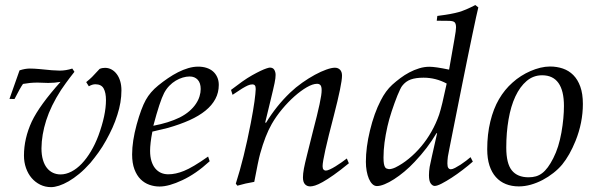

<svg xmlns="http://www.w3.org/2000/svg" viewBox="-20 -748 2429 782"><path d="M18.6 -345.2 59.6 -461.4Q82.5 -468.8 101.1 -468.8Q109.9 -468.8 119.6 -468.3Q129.4 -467.8 140.1 -466.8Q170.9 -463.4 191.4 -461.9Q211.9 -460.4 223.1 -460.4Q248.5 -460.4 274.4 -468.8L283.2 -455.6Q261.2 -427.7 248 -409.2Q234.9 -390.6 228.5 -381.3Q187 -316.9 168.2 -257.8Q149.4 -198.7 148.9 -144Q148.9 -117.2 154.8 -97.2Q160.6 -77.1 171.1 -64Q181.6 -50.8 195.8 -44.2Q210 -37.6 226.6 -37.6Q248.5 -37.6 270.8 -49.1Q293 -60.5 313 -81.5Q333 -102.5 350.3 -131.6Q367.7 -160.6 380.9 -195.8Q411.6 -279.3 411.6 -340.3Q411.6 -370.6 402.1 -387.7Q392.6 -404.8 368.2 -404.8Q356 -404.8 341.8 -396.5L331.1 -413.6Q346.7 -426.3 355 -434.6L385.7 -467.3Q391.1 -469.7 396.7 -470.7Q402.3 -471.7 407.7 -471.7Q421.9 -471.7 434.1 -465.1Q446.3 -458.5 455.3 -446.5Q464.4 -434.6 469.5 -417.7Q474.6 -400.9 474.6 -379.9Q474.6 -331.5 458 -280.3Q449.7 -253.4 438 -227.5Q426.3 -201.7 412.1 -176.3Q397.5 -149.9 381.3 -127.4Q365.2 -105 348.1 -84.5Q325.2 -58.6 302.7 -40Q280.3 -21.5 259.5 -9.5Q238.8 2.4 220.5 8.3Q202.1 14.2 188 14.2Q164.1 14.2 143.8 4.2Q123.5 -5.9 108.9 -22.9Q94.2 -40 85.9 -63.7Q77.6 -87.4 77.6 -114.3Q77.6 -184.1 109.4 -252.9Q125.5 -286.6 154.8 -326.9Q184.1 -367.2 226.6 -414.6Q202.6 -410.2 176.3 -410.2L132.8 -411.6Q117.2 -411.6 102.5 -410.2Q87.9 -408.7 73.7 -406.2Q63 -391.6 39.1 -344.7Z M827.6 -110.4 834 -91.3Q805.2 -64.9 777.6 -45.9Q750 -26.9 722.7 -14.2Q668 11.7 629.9 11.7Q608.4 11.7 588.4 4.6Q568.4 -2.4 552.7 -17.8Q537.1 -33.2 527.6 -58.3Q518.1 -83.5 518.1 -119.1Q518.1 -172.4 536.6 -240.7Q545.9 -274.4 555.2 -299.3Q564.5 -324.2 573.7 -340.8Q591.8 -373.5 624.5 -399.9Q643.6 -415.5 664.1 -429.4Q684.6 -443.4 705.3 -453.9Q726.1 -464.4 746.8 -470.5Q767.6 -476.6 787.1 -476.6Q805.7 -476.6 821 -471.7Q836.4 -466.8 847.4 -457.3Q858.4 -447.8 864.7 -433.8Q871.1 -419.9 871.1 -402.3Q871.1 -371.1 857.2 -345Q843.3 -318.8 816.9 -297.4Q790.5 -275.9 752 -258.5Q713.4 -241.2 664.1 -227.1L600.6 -211.9Q595.7 -187 593.5 -167.5Q591.3 -147.9 591.3 -133.8Q591.3 -109.9 596.9 -91.8Q602.5 -73.7 612.5 -61.8Q622.6 -49.8 636 -43.9Q649.4 -38.1 665.5 -38.1Q695.3 -38.1 729 -51.8Q764.6 -65.9 827.6 -110.4ZM604.5 -235.8Q667 -247.6 711.9 -269.5Q734.9 -281.2 751.2 -295.4Q767.6 -309.6 777.8 -325Q788.1 -340.3 792.7 -355.7Q797.4 -371.1 797.4 -385.3Q797.4 -410.2 785.2 -423.3Q772.9 -436.5 752.4 -436.5Q738.8 -436.5 724.1 -432.1Q709.5 -427.7 695.6 -419.4Q681.6 -411.1 669.4 -398.4Q657.2 -385.7 648.4 -369.1Q630.9 -335.4 604.5 -235.8Z M946.8 8.3 940.4 0Q957 -51.8 972.2 -113Q987.3 -174.3 1001.5 -247.1Q1011.7 -300.3 1016.4 -334.5Q1021 -368.7 1021.5 -385.3Q1021.5 -396 1018.1 -400.1Q1014.6 -404.3 1008.3 -404.3Q999 -404.3 989.3 -399.9Q979.5 -395.5 965.8 -387.2L927.2 -361.8L920.9 -381.8L966.3 -415.5Q987.8 -430.7 1006.8 -441.4Q1025.9 -452.1 1040.8 -459.2Q1055.7 -466.3 1065.7 -469.5Q1075.7 -472.7 1079.1 -472.7Q1091.8 -472.7 1097.2 -463.6Q1102.5 -454.6 1102.5 -442.9Q1102.5 -436.5 1101.6 -429Q1100.6 -421.4 1098.4 -409.9Q1096.2 -398.4 1092 -381.3Q1087.9 -364.3 1082 -339.4L1060.1 -249L1063.5 -248Q1105.5 -316.9 1161.6 -370.6Q1184.6 -392.6 1210.9 -411.1Q1237.3 -429.7 1262.5 -443.4Q1287.6 -457 1309.1 -464.6Q1330.6 -472.2 1343.8 -472.2Q1356.9 -472.2 1365 -463.9Q1373 -455.6 1373 -439.9Q1373 -406.2 1339.4 -275.9Q1293.9 -102.5 1293.9 -71.3Q1293.9 -61.5 1297.6 -57.4Q1301.3 -53.2 1307.1 -53.2Q1313 -53.2 1323.7 -58.1Q1334.5 -63 1346.7 -70.6Q1358.9 -78.1 1371.1 -86.7Q1383.3 -95.2 1392.6 -102.5L1400.9 -83Q1365.2 -53.7 1339.1 -35.4Q1313 -17.1 1294.2 -6.6Q1275.4 3.9 1263.2 7.6Q1251 11.2 1243.7 11.2Q1230 11.2 1221.9 2.2Q1213.9 -6.8 1213.9 -25.4Q1213.9 -32.2 1214.8 -41.3Q1215.8 -50.3 1217.8 -61.5Q1221.2 -80.1 1230.7 -117.7Q1240.2 -155.3 1254.4 -212.4Q1272.5 -281.2 1281.5 -323.2Q1290.5 -365.2 1290 -380.9Q1290 -395.5 1285.2 -401.1Q1280.3 -406.7 1271.5 -406.7Q1253.9 -406.7 1229.5 -392.6Q1205.1 -378.4 1179.2 -355.5Q1153.3 -332.5 1128.9 -303.2Q1104.5 -273.9 1086.9 -243.2Q1060.5 -197.3 1039.6 -122.1Q1035.6 -107.9 1029.8 -79.8Q1023.9 -51.8 1015.6 -7.3Q997.6 -4.4 980.5 -0.5Q963.4 3.4 946.8 8.3Z M1896.5 -107.9 1905.8 -89.8Q1887.7 -73.7 1864.7 -56.2Q1841.8 -38.6 1819.6 -24.2Q1797.4 -9.8 1778.8 -0.2Q1760.3 9.3 1750.5 9.3Q1741.7 9.3 1734.4 -0.7Q1727.1 -10.7 1727.1 -34.2Q1727.1 -50.3 1730 -68.4Q1731.9 -78.1 1739.3 -112.1Q1746.6 -146 1760.3 -205.1L1757.8 -205.6Q1739.3 -174.3 1717.3 -145.5Q1695.3 -116.7 1668.9 -88.9Q1648.9 -67.4 1627.2 -49.3Q1605.5 -31.2 1585 -18.1Q1564.5 -4.9 1546.4 2.4Q1528.3 9.8 1515.1 9.8Q1504.9 9.8 1496.6 1.7Q1488.3 -6.3 1482.4 -20Q1476.6 -33.7 1473.4 -51.5Q1470.2 -69.3 1470.2 -88.9Q1470.2 -147.9 1486.8 -216.3Q1503.9 -287.1 1530.8 -338.9Q1550.8 -378.4 1577.6 -402.8Q1592.8 -416.5 1610.4 -429.7Q1627.9 -442.9 1647.2 -453.1Q1666.5 -463.4 1687.3 -469.7Q1708 -476.1 1729 -476.1Q1753.4 -476.1 1809.1 -464.4L1830.6 -586.9Q1834.5 -607.4 1835.9 -619.4Q1837.4 -631.3 1837.4 -636.2Q1837.4 -651.9 1831.3 -657.5Q1825.2 -663.1 1806.6 -663.1L1758.8 -663.6L1761.2 -683.1Q1792 -687 1813.2 -690.9Q1834.5 -694.8 1848.1 -698.7Q1861.8 -702.6 1878.7 -709.7Q1895.5 -716.8 1916 -727.5L1928.2 -717.8Q1925.8 -709 1919.2 -678.7Q1912.6 -648.4 1903.6 -605.2Q1894.5 -562 1883.8 -509.5Q1873 -457 1862.3 -403.3Q1851.6 -349.6 1841.3 -298.3Q1831.1 -247.1 1823 -206.5Q1814.9 -166 1809.8 -139.9Q1804.7 -113.8 1804.2 -110.4Q1803.2 -102.5 1802.7 -95.5Q1802.2 -88.4 1802.2 -82Q1802.2 -68.8 1806.2 -63.7Q1810.1 -58.6 1816.4 -58.6Q1822.8 -58.6 1833.5 -64.2Q1844.2 -69.8 1856 -77.4Q1867.7 -85 1878.7 -93.5Q1889.6 -102.1 1896.5 -107.9ZM1799.3 -407.7Q1754.9 -431.6 1705.1 -431.6Q1673.8 -431.6 1653.1 -424.3Q1632.3 -417 1617.7 -397.9Q1614.3 -393.6 1609.4 -383.3Q1604.5 -373 1598.6 -358.9Q1592.8 -344.7 1586.9 -328.1Q1581.1 -311.5 1575.4 -294.9Q1569.8 -278.3 1565.4 -262.2Q1561 -246.1 1558.1 -233.4Q1550.3 -198.7 1546.1 -167.2Q1542 -135.7 1542 -106.4Q1542 -89.8 1543.7 -80.8Q1545.4 -71.8 1548.3 -67.1Q1551.3 -62.5 1555.2 -61.3Q1559.1 -60.1 1564 -59.1Q1575.7 -59.1 1590.3 -65.9Q1618.2 -79.6 1645 -101.6Q1671.9 -123.5 1695.3 -151.4Q1718.8 -179.2 1737.5 -212.4Q1756.3 -245.6 1768.6 -281.2Q1779.8 -314.9 1799.3 -407.7Z M1964.4 -140.1Q1964.4 -201.2 1977.1 -253.2Q1989.7 -305.2 2012.2 -343.8Q2035.2 -383.3 2067.4 -411.6Q2083.5 -426.3 2102.3 -438.2Q2121.1 -450.2 2140.9 -458.7Q2160.6 -467.3 2180.9 -472.2Q2201.2 -477.1 2220.2 -477.1Q2248 -477.1 2272.5 -468.8Q2296.9 -460.4 2314.9 -442.4Q2333 -424.3 2343.5 -395.3Q2354 -366.2 2354 -324.7Q2354 -248.5 2324.2 -174.3Q2300.3 -115.2 2269.5 -77.6Q2254.4 -59.6 2233.9 -43.5Q2213.4 -27.3 2190.2 -15.1Q2167 -2.9 2142.1 4.2Q2117.2 11.2 2093.3 11.2Q2064 11.2 2040.3 1.7Q2016.6 -7.8 1999.8 -26.6Q1982.9 -45.4 1973.6 -73.7Q1964.4 -102.1 1964.4 -140.1ZM2042 -147Q2042 -82 2064.7 -54Q2087.4 -25.9 2132.8 -25.9Q2149.4 -25.9 2162.8 -29.8Q2176.3 -33.7 2188.2 -42.7Q2200.2 -51.8 2211.2 -66.7Q2222.2 -81.5 2233.4 -103.5Q2245.1 -126.5 2253.2 -152.3Q2261.2 -178.2 2266.6 -208Q2272 -238.8 2274.4 -265.6Q2276.9 -292.5 2276.9 -316.4Q2276.9 -378.4 2254.6 -409.9Q2232.4 -441.4 2188 -441.4Q2152.3 -441.4 2125 -418.2Q2097.7 -395 2079.1 -355.2Q2060.5 -315.4 2051.3 -261.7Q2042 -208 2042 -147Z"/></svg>

Font: XB Kayhan
Style: Italic
Weight: 400
Italic angle: -12°
Designer: Behnam
Foundry: Irmug
Version: Version 7.300 2009